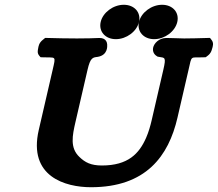

<svg xmlns="http://www.w3.org/2000/svg" viewBox="-20 -774 912 804"><path d="M465.2 -610C509.5 -610 552.8 -642.2 562 -682C552.8 -642.2 581.3 -610 625.6 -610C669.9 -610 713.2 -642.2 722.4 -682C731.6 -721.8 703.1 -754 658.8 -754C614.5 -754 571.2 -721.8 562 -682C571.2 -721.8 542.8 -754 498.5 -754C454.1 -754 410.8 -721.8 401.6 -682C392.5 -642.2 420.9 -610 465.2 -610ZM723.2 -281.4 769.2 -480.3C784.2 -545.4 775.2 -531.4 831.8 -534L841.5 -534.4L849.8 -540.7C863.4 -551.1 865.7 -561.5 867.9 -569C871 -579.1 876.7 -594.2 865.2 -607.7L859.3 -615.3L848.4 -615C818.5 -614 774.2 -613 751 -613C727.2 -613 707.5 -615 676.9 -615C645 -615 624.8 -591.6 621.3 -574.6C618.7 -562 622.3 -548 636.1 -539.3L640.1 -536.8L645.3 -535.9C670.3 -531.6 676.5 -536.1 664.1 -482.4L615.1 -270.3C609.4 -245.8 602.1 -220.4 591.8 -196.9C562.8 -130.7 516.4 -81 406.6 -81C360.9 -81 336.5 -93.6 312.6 -116.7C272.2 -154.8 282.9 -206.1 296.2 -263.9L346.7 -482.4C358.4 -533.3 369 -533.3 387.9 -535.7L388.7 -535.8L389.6 -536C431.3 -543.3 429.3 -579.5 428.9 -587.3C428.5 -595.1 424.7 -615 396.8 -615C367.1 -613.9 347.8 -613 302.2 -613C260.2 -613 216.6 -614 179.9 -615L169.2 -615.3L159.9 -607.7C142.8 -594.6 141.3 -580.2 139.6 -570.5C138.2 -562.6 135.2 -551.6 144.4 -540.7L149.8 -534.4L159.3 -534C214.6 -531.4 214.8 -543.9 200.2 -480.3L142.3 -229.6C97.1 -34 254.3 10 361 10C591 10 686 -120.1 723.2 -281.4Z"/></svg>

Font: Linux Libertine Mono O 
Style: Mono Bold Oblique
Weight: 400
Italic angle: -13°
Designer: Philipp H. Poll
Foundry: Philipp H. Poll
Version: Version 5.1.7